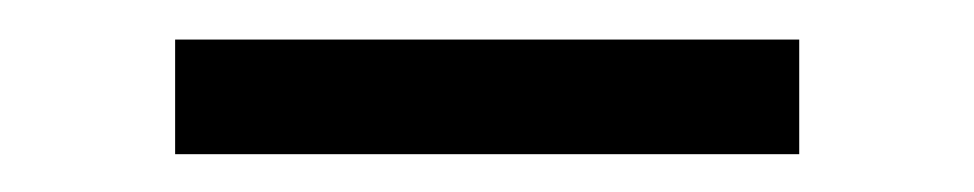

<svg xmlns="http://www.w3.org/2000/svg" viewBox="-20 -704 502 99"><path d="M392.1 -624.5H70.3V-683.6H392.1Z"/></svg>

Font: Kumbh Sans Medium
Style: Regular
Weight: 500
Version: Version 1.005